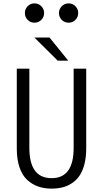

<svg xmlns="http://www.w3.org/2000/svg" viewBox="-20 -1107 610 1138"><path d="M184.5 -972.5Q160.5 -972.5 144 -989.2Q127.5 -1006 127.5 -1029.5Q127.5 -1053.5 144 -1070.2Q160.5 -1087 184.5 -1087Q208 -1087 224.8 -1070.2Q241.5 -1053.5 241.5 -1029.5Q241.5 -1006 224.8 -989.2Q208 -972.5 184.5 -972.5ZM386.5 -972.5Q363 -972.5 346.2 -989.2Q329.5 -1006 329.5 -1029.5Q329.5 -1053.5 346.2 -1070.2Q363 -1087 386.5 -1087Q410.5 -1087 427 -1070.2Q443.5 -1053.5 443.5 -1029.5Q443.5 -1006 427 -989.2Q410.5 -972.5 386.5 -972.5ZM384.5 -747.5H322L184 -884.5H273.5ZM286 11Q241.5 11 205.5 -1.8Q169.5 -14.5 140.5 -41.5Q111.5 -68.5 95.5 -115.5Q79.5 -162.5 79.5 -227V-700H154V-231Q154 -51 286 -51Q416.5 -51 416.5 -230V-700H491V-227Q491 -175 480.5 -134.2Q470 -93.5 451.8 -66.5Q433.5 -39.5 407.5 -22Q381.5 -4.5 351.5 3.2Q321.5 11 286 11Z"/></svg>

Font: League Mono Narrow Light
Style: Regular
Weight: 300
Width: 3
Designer: Tyler Finck
Foundry: The League of Moveable Type / Tyler Finck
Version: Version 2.210